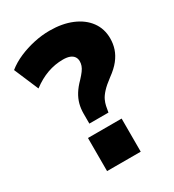

<svg xmlns="http://www.w3.org/2000/svg" viewBox="-174 -815 827 914"><g transform="rotate(-30 239.0 -358.0)"><path d="M184 -238V-292Q184 -320 190.5 -344.5Q197 -369 211.5 -392.5Q226 -416 250 -440Q266 -457 275.5 -470Q285 -483 289 -494.5Q293 -506 293 -518Q293 -533 285.5 -543.5Q278 -554 263.5 -559.5Q249 -565 227 -565Q183 -565 141 -550Q99 -535 58 -504L1 -638Q32 -663 71.5 -680Q111 -697 154.5 -706.5Q198 -716 241 -716Q310 -716 362.5 -694Q415 -672 444 -632.5Q473 -593 473 -540Q473 -510 464 -483Q455 -456 435 -430.5Q415 -405 379 -379Q348 -356 330.5 -337Q313 -318 305.5 -302Q298 -286 295 -271L289 -238ZM144 0V-182H329V0Z"/></g></svg>

Font: Nunito Sans 12pt ExtraLight Black
Style: Regular
Weight: 900
Version: Version 3.101;gftools[0.9.27]